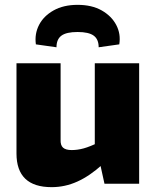

<svg xmlns="http://www.w3.org/2000/svg" viewBox="-20 -758 645 792"><path d="M230 -497V-182Q229 -159 240 -149Q251 -139 276 -139Q300 -139 325.5 -146Q351 -153 390 -172L402 -79Q350 -32 299 -9Q248 14 193 14Q48 14 48 -125V-497ZM554 -497V0H411L389 -100L371 -112V-497ZM213 -563 128 -575Q122 -618 141 -655Q160 -692 201 -715Q242 -738 300 -738Q359 -738 399.5 -715Q440 -692 459.5 -655Q479 -618 472 -575L387 -563Q387 -596 366.5 -611Q346 -626 300 -626Q254 -626 233.5 -611Q213 -596 213 -563Z"/></svg>

Font: Exo 2 ExtraBold
Style: Regular
Weight: 800
Designer: Natanael Gama
Foundry: Natanael Gama
Version: Version 2.010